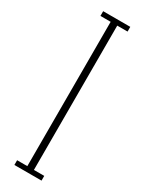

<svg xmlns="http://www.w3.org/2000/svg" viewBox="-189 -728 571 757"><g transform="rotate(30 96.0 -350.0)"><path d="M34.5 0V-21.5H81V-678.5H34.5V-700H158V-678.5H111V-21.5H158V0Z"/></g></svg>

Font: Imbue 48pt Thin
Style: Regular
Weight: 250
Designer: Tyler Finck
Foundry: Etcetera Type Company
Version: Version 1.102